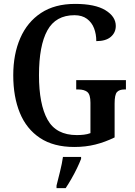

<svg xmlns="http://www.w3.org/2000/svg" viewBox="-20 -744 692 985"><path d="M361 10Q255 10 185.5 -36Q116 -82 82 -164.5Q48 -247 48 -358Q48 -466 84 -548.5Q120 -631 190.5 -677.5Q261 -724 365 -724Q468 -724 521 -691.5Q574 -659 574 -611Q574 -577 548.5 -555Q523 -533 474 -533Q474 -569 462.5 -599Q451 -629 426 -647.5Q401 -666 362 -666Q266 -666 223 -588Q180 -510 180 -358Q180 -209 224 -130Q268 -51 374 -51Q392 -51 410 -53Q428 -55 444 -61V-217Q444 -259 428 -272Q412 -285 382 -285H371V-333H626V-285H618Q592 -285 580 -271.5Q568 -258 568 -213V-39Q519 -15 469 -2.5Q419 10 361 10ZM270 208Q278 176 288 136Q298 96 303 61H396V71Q388 92 375 119Q362 146 346.5 173Q331 200 317 221H270Z"/></svg>

Font: Noto Serif Condensed SemiBold
Style: Regular
Weight: 600
Width: 3
Designer: Monotype Design Team
Foundry: Monotype Imaging Inc.
Version: Version 2.013